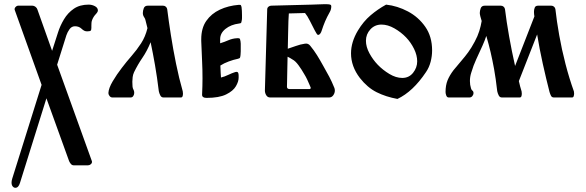

<svg xmlns="http://www.w3.org/2000/svg" viewBox="-20 -464 2791 914"><path d="M415 -331Q415 -320 411 -317.5Q407 -315 398 -315Q397 -315 395.5 -315Q394 -315 392 -315Q381 -315 368.5 -327Q356 -339 337 -339Q321 -339 311 -325Q301 -311 296 -296L252 -156L417 302Q418 304 418 306Q418 313 412 318Q406 323 399 323H331Q323 323 317.5 316.5Q312 310 309 303L201 4L75 407Q68 430 53 430Q46 430 40.5 423.5Q35 417 35 405Q35 397 38 387L178 -60L50 -417Q48 -424 54 -430.5Q60 -437 67 -437H134Q142 -437 149 -431.5Q156 -426 158 -419L228 -222L256 -309Q266 -341 284.5 -372Q303 -403 331.5 -422.5Q360 -442 402 -442Q418 -442 432 -434.5Q446 -427 446 -414Q446 -407 435.5 -396Q425 -385 419 -370Q416 -363 415.5 -355.5Q415 -348 415 -341Q415 -338 415 -335.5Q415 -333 415 -331Z M756 -437Q764 -437 769.5 -432Q775 -427 776 -420Q783 -364 793.5 -297Q804 -230 818 -161Q832 -92 850 -29Q851 -24 851 -18Q851 -11 849 -5.5Q847 0 841 0H758Q748 0 743 -10Q738 -20 736 -30Q728 -96 718 -153.5Q708 -211 697 -263Q680 -221 658 -189Q636 -157 618 -120Q613 -109 611.5 -97Q610 -85 610 -75Q610 -68 610.5 -61.5Q611 -55 611 -51Q612 -43 615.5 -37Q619 -31 619 -22Q619 -14 614.5 -7Q610 0 602 0H515Q507 0 501.5 -7Q496 -14 496 -21Q497 -44 516.5 -77Q536 -110 560 -141Q582 -170 606.5 -198Q631 -226 651.5 -257.5Q672 -289 682 -330L673 -366Q672 -374 666 -382.5Q660 -391 660 -402Q660 -413 664.5 -425Q669 -437 684 -437Z M1117 -441Q1125 -442 1127 -438.5Q1129 -435 1130 -429Q1131 -422 1131.5 -412.5Q1132 -403 1132 -392Q1132 -385 1132 -377.5Q1132 -370 1130 -363Q1129 -357 1127.5 -355Q1126 -353 1118 -352Q1079 -347 1053.5 -326.5Q1028 -306 1028 -278Q1028 -278 1028 -277V-258Q1048 -264 1067.5 -272.5Q1087 -281 1108 -282Q1121 -283 1122.5 -278Q1124 -273 1125 -267Q1126 -263 1126 -256Q1126 -249 1126 -241Q1126 -230 1126 -219.5Q1126 -209 1125 -202Q1124 -193 1122.5 -189.5Q1121 -186 1112 -184Q1092 -180 1069 -171.5Q1046 -163 1029 -152Q1030 -133 1030.5 -117.5Q1031 -102 1032 -95Q1049 -99 1066.5 -107.5Q1084 -116 1100 -121Q1103 -122 1107 -122Q1116 -122 1116 -104V-94Q1116 -76 1103 -53.5Q1090 -31 1056.5 -14.5Q1023 2 963 2Q942 2 942 -13Q943 -35 943.5 -54Q944 -73 944 -91Q944 -134 942 -174Q940 -214 938 -269V-277Q938 -330 962 -364.5Q986 -399 1026.5 -418Q1067 -437 1117 -441Z M1522 -444Q1525 -444 1528 -444Q1531 -444 1534 -444Q1543 -444 1550 -442.5Q1557 -441 1557 -434Q1557 -419 1550 -407Q1536 -382 1527.5 -362Q1519 -342 1511 -317Q1509 -310 1504.5 -304Q1500 -298 1495 -298Q1490 -298 1486.5 -305Q1483 -312 1478 -320Q1466 -343 1454.5 -366Q1443 -389 1432 -402L1355 -400Q1354 -390 1353 -364.5Q1352 -339 1351.5 -304Q1351 -269 1350 -232Q1366 -237 1388 -245Q1410 -253 1431 -256Q1447 -259 1457 -246Q1475 -224 1489 -201.5Q1503 -179 1519 -150Q1536 -120 1547.5 -98.5Q1559 -77 1572 -45Q1573 -42 1573.5 -39Q1574 -36 1574 -33Q1574 -21 1566.5 -10.5Q1559 0 1547 0H1266Q1254 0 1247.5 -10.5Q1241 -21 1241 -33L1252 -419Q1252 -427 1258 -432Q1264 -437 1271 -437L1465 -442Q1475 -442 1492 -443Q1509 -444 1522 -444ZM1349 -194Q1348 -156 1347.5 -123.5Q1347 -91 1346.5 -71Q1346 -51 1346 -51Q1346 -40 1359 -40H1454Q1457 -40 1458.5 -43Q1460 -46 1459 -47Q1459 -47 1454.5 -58Q1450 -69 1443 -84Q1436 -99 1429 -110Q1416 -133 1401 -153.5Q1386 -174 1372 -181Q1360 -189 1349 -194Z M1818 -442Q1872 -436 1922 -409.5Q1972 -383 2004.5 -336.5Q2037 -290 2037 -224Q2037 -197 2030 -170Q2023 -143 2008 -121Q1946 -28 1872 7Q1817 -3 1773 -25Q1729 -47 1693 -93Q1651 -148 1651 -210Q1651 -264 1684 -319Q1710 -362 1744 -391Q1778 -420 1818 -442ZM1895 -93Q1927 -93 1946.5 -117.5Q1966 -142 1966 -172Q1966 -201 1951 -231.5Q1936 -262 1913 -286Q1889 -311 1857.5 -329Q1826 -347 1796 -347Q1764 -347 1743 -324Q1722 -301 1722 -270Q1722 -241 1738.5 -210.5Q1755 -180 1778 -156Q1802 -131 1833.5 -112Q1865 -93 1895 -93Z M2463 -29Q2464 -24 2464 -18Q2464 -11 2462 -5.5Q2460 0 2454 0H2369Q2359 0 2354 -10Q2349 -20 2347 -30Q2340 -92 2332 -135.5Q2324 -179 2315.5 -215.5Q2307 -252 2295 -293Q2292 -283 2287.5 -272Q2283 -261 2277 -247Q2260 -209 2247 -181.5Q2234 -154 2223 -117Q2217 -98 2217 -78Q2217 -60 2222 -44Q2224 -36 2229 -32.5Q2234 -29 2234 -21Q2234 -13 2228.5 -6.5Q2223 0 2215 0H2116Q2108 0 2104.5 -9Q2101 -18 2101 -26Q2101 -58 2110.5 -81.5Q2120 -105 2139 -130Q2161 -157 2177.5 -176Q2194 -195 2209 -215.5Q2224 -236 2240 -266Q2254 -292 2261.5 -316Q2269 -340 2273 -364Q2269 -376 2266.5 -386.5Q2264 -397 2264 -402Q2264 -413 2268.5 -425Q2273 -437 2288 -437H2364Q2372 -437 2377.5 -432Q2383 -427 2384 -420Q2391 -362 2403.5 -291.5Q2416 -221 2432 -150L2524 -386Q2523 -391 2522.5 -396Q2522 -401 2522 -405Q2522 -408 2522 -410Q2522 -418 2525.5 -427.5Q2529 -437 2542 -437H2604Q2612 -437 2617.5 -432Q2623 -427 2624 -420Q2630 -365 2642 -297Q2654 -229 2672 -159.5Q2690 -90 2712 -29Q2713 -25 2713 -19Q2713 -12 2711 -6Q2709 0 2703 0H2617Q2607 0 2603 -8Q2599 -16 2596 -26Q2580 -88 2564 -160Q2548 -232 2537 -300L2450 -78Q2453 -65 2456 -53Q2459 -41 2463 -29Z"/></svg>

Font: Triodion
Style: Regular
Weight: 400
Version: Version 1.201; ttfautohint (v1.8.4.7-5d5b)